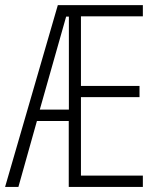

<svg xmlns="http://www.w3.org/2000/svg" viewBox="-21 -734 628 754"><path d="M540 0H249V-258.8H124L51.3 0H-1L206.1 -713.9H540V-669.9H296.9V-396.5H526.9V-352.5H296.9V-44.4H540ZM135.3 -303.7H249.5V-668.9H238.8Z"/></svg>

Font: Open Sans Condensed Light
Style: Regular
Weight: 300
Width: 3
Designer: Monotype Design Team
Foundry: Monotype Imaging Inc.
Version: Version 3.003; ttfautohint (v1.8.4)